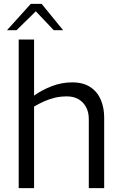

<svg xmlns="http://www.w3.org/2000/svg" viewBox="-20 -966 628 986"><path d="M76 0V-763H155V-475Q192 -502 243.5 -522.5Q295 -543 351 -543Q407 -543 443.5 -519Q480 -495 497.5 -454Q515 -413 515 -363V0H436V-355Q436 -389 422.5 -415Q409 -441 384 -456Q359 -471 324 -471Q291 -471 263 -464.5Q235 -458 209 -446.5Q183 -435 155 -419V0ZM16 -811 138 -946H194L304 -811H256L164 -908L65 -811Z"/></svg>

Font: Exo Thin
Style: Regular
Weight: 400
Version: Version 2.000